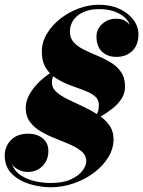

<svg xmlns="http://www.w3.org/2000/svg" viewBox="-39 -780 604 810"><path d="M175 10Q131 10 86.2 -3.5Q41.5 -17 11.2 -46.5Q-19 -76 -19 -124Q-19 -162.5 7.5 -189.2Q34 -216 79 -216Q116.5 -216 140.8 -196.8Q165 -177.5 165 -143Q165 -104 140 -79.2Q115 -54.5 78 -54.5Q58.5 -54.5 40 -63.5Q21.5 -72.5 12 -87Q22 -58 48 -40.8Q74 -23.5 107.8 -15.8Q141.5 -8 175 -8Q226.5 -8 259.8 -23.2Q293 -38.5 309 -60Q325 -81.5 325 -100Q325 -124 306.5 -140.2Q288 -156.5 259 -169.2Q230 -182 197.2 -194.8Q164.5 -207.5 135.2 -224.2Q106 -241 87.8 -265.2Q69.5 -289.5 69.5 -325Q69.5 -352 83.8 -378.8Q98 -405.5 120.5 -428.5Q143 -451.5 167.5 -467.8Q192 -484 212 -490H226Q216.5 -486.5 206 -480Q195.5 -473.5 187.8 -462Q180 -450.5 180 -432Q180 -409 198.8 -392.2Q217.5 -375.5 247.2 -361Q277 -346.5 310 -331.2Q343 -316 372.8 -297.2Q402.5 -278.5 421.2 -253Q440 -227.5 440 -192Q440 -153 418 -116.8Q396 -80.5 358.2 -52Q320.5 -23.5 273 -6.8Q225.5 10 175 10ZM346 -263.5 334.5 -267Q349 -278 358.8 -286.5Q368.5 -295 373.2 -306.5Q378 -318 378 -338Q378 -361 360.5 -374.8Q343 -388.5 315.8 -398.8Q288.5 -409 257.8 -420.2Q227 -431.5 199.8 -448.2Q172.5 -465 155 -492.5Q137.5 -520 137.5 -563Q137.5 -602 158.8 -637.5Q180 -673 214.8 -700.5Q249.5 -728 292.2 -744Q335 -760 378 -760Q427 -760 464.5 -742.8Q502 -725.5 523.5 -697Q545 -668.5 545 -635.5Q545 -590 519 -565Q493 -540 452 -540Q414.5 -540 391.2 -562Q368 -584 368 -626Q368 -657.5 392.5 -679.2Q417 -701 450 -701Q475 -701 488.8 -692.2Q502.5 -683.5 509.5 -674Q504.5 -689.5 488.5 -705Q472.5 -720.5 445 -731Q417.5 -741.5 378 -741.5Q341.5 -741.5 314 -729.5Q286.5 -717.5 271.2 -696Q256 -674.5 256 -646.5Q256 -618.5 272.8 -600.8Q289.5 -583 316 -570Q342.5 -557 372.2 -544.8Q402 -532.5 428.2 -516.5Q454.5 -500.5 471.5 -476.2Q488.5 -452 488.5 -415Q488.5 -386 473.8 -363.5Q459 -341 436.5 -323Q414 -305 389.8 -290.8Q365.5 -276.5 346 -263.5Z"/></svg>

Font: Bodoni Moda 11pt Black
Style: Italic
Weight: 900
Italic angle: -13°
Designer: Owen Earl
Foundry: indestructible type
Version: Version 2.004